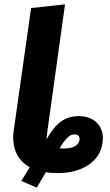

<svg xmlns="http://www.w3.org/2000/svg" viewBox="-20 -779 504 883"><path d="M343 -245C276 -245 234 -210 194 -138C194 -145 195 -153 196 -162L279 -759L123 -742L43 -178C33 -103 57 -43 117 -10L78 53L149 84L191 13C208 16 227 17 247 17C361 17 453 -40 453 -144C453 -207 406 -245 343 -245ZM277 -96C268 -96 261 -96 254 -97C284 -146 300 -161 324 -161C338 -161 346 -153 346 -140C346 -113 318 -96 277 -96Z"/></svg>

Font: Fira Sans
Style: Bold Italic
Weight: 700
Italic angle: -8°
Designer: bBox Type GmbH & Carrois Corporate GbR & Edenspiekermann AG
Foundry: bBox Type GmbH & Carrois Corporate GbR & Edenspiekermann AG
Version: Version 4.301;PS 004.301;hotconv 1.0.88;makeotf.lib2.5.64775